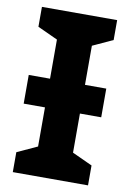

<svg xmlns="http://www.w3.org/2000/svg" viewBox="-82 -766 553 817"><g transform="rotate(10 194.5 -357.0)"><path d="M357 -714V-628L270 -588V-419H362V-295H270V-126L357 -86V0H32V-86L119 -126V-295H27V-419H119V-588L32 -628V-714Z"/></g></svg>

Font: Noto IKEA Arabic
Style: Bold
Weight: 700
Designer: Monotype Design Team
Foundry: Monotype Imaging Inc.
Version: Version 1.200